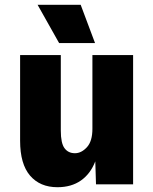

<svg xmlns="http://www.w3.org/2000/svg" viewBox="-20 -770 640 802"><path d="M220 12Q147 12 105.5 -36.5Q64 -85 64 -182V-540H234V-224Q234 -172 249.5 -151Q265 -130 293 -130Q320 -130 343 -155Q366 -180 366 -232V-540H536V0H381L378 -96Q358 -44 318 -16Q278 12 220 12ZM227 -590 137 -750H317L377 -590Z"/></svg>

Font: Geist Mono Black
Style: Regular
Weight: 900
Monospace: yes
Designer: Basement.studio, Andrés Briganti, Mateo Zaragoza
Foundry: Basement.studio, Vercel, Andrés Briganti, Guido Ferreyra, Mateo Zaragoza
Version: Version 1.500; ttfautohint (v1.8.4.7-5d5b)